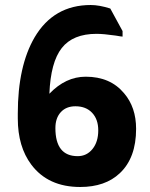

<svg xmlns="http://www.w3.org/2000/svg" viewBox="-20 -738 597 766"><path d="M177 -364Q242 -432 322 -432Q420 -432 475 -366Q523 -310 523 -224Q523 -108 458 -47Q400 8 300 8Q172 8 105 -81Q51 -153 51 -265V-285Q51 -474 118 -589Q194 -718 342 -718Q376 -718 420 -704L469 -614V-592Q464 -592 442 -596Q393 -603 365 -603Q271 -603 226.5 -546.5Q182 -490 177 -364ZM281 -314Q244 -314 222.5 -290.5Q201 -267 201 -227Q201 -115 290 -115Q326 -115 349 -143.5Q372 -172 372 -218Q372 -262 347.5 -288Q323 -314 281 -314Z"/></svg>

Font: Almarai ExtraBold
Style: Regular
Weight: 800
Designer: Boutros International 2019
Foundry: Created by Boutros International 2019
Version: Version 1.10